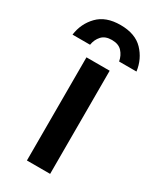

<svg xmlns="http://www.w3.org/2000/svg" viewBox="-211 -748 668 806"><g transform="rotate(30 123.0 -344.5)"><path d="M66.7 0V-500H179.2V0ZM-31.7 -553.3Q-24.2 -610 14.2 -649.6Q52.5 -689.2 123.3 -689.2Q195 -689.2 232.9 -649.6Q270.8 -610 278.3 -553.3H194.2Q189.2 -580 172.5 -598.3Q155.8 -616.7 123.3 -616.7Q90.8 -616.7 74.2 -598.3Q57.5 -580 53.3 -553.3Z"/></g></svg>

Font: Familjen Grotesk GF Medium
Style: Regular
Weight: 500
Designer: Anders Wikstroem, Jonas Baeckman, Matilda Gysing, Kristian Moeller
Foundry: Familjen STHLM AB
Version: Version 2.000; Beta; Release 4; Build 6